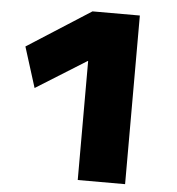

<svg xmlns="http://www.w3.org/2000/svg" viewBox="-52 -779 764 828"><g transform="rotate(5 330.0 -365.0)"><path d="M315 0V-515H313L95 -379L40 -554L315 -730H520V0Z"/></g></svg>

Font: M PLUS 1 Black
Style: Regular
Weight: 900
Designer: Coji Morishita
Foundry: UNDERFOREST DESIGN
Version: Version 1.001